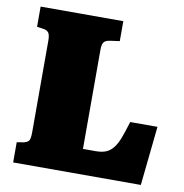

<svg xmlns="http://www.w3.org/2000/svg" viewBox="-79 -778 818 853"><g transform="rotate(10 330.0 -351.5)"><path d="M36 0V-91L66 -96Q84 -100 90 -109Q96 -118 96 -148V-560Q96 -586 88.5 -596Q81 -606 63 -608L36 -612V-703H409V-613L366 -607Q345 -604 338 -594Q331 -584 331 -560V-113H389Q417 -113 435.5 -121Q454 -129 468 -147Q482 -165 493 -194.5Q504 -224 517 -267H640L612 0Z"/></g></svg>

Font: Literata 18pt Black
Style: Regular
Weight: 900
Designer: Latin by Veronika Burian and Jose Scaglione. Greek by Irene Vlachou. Cyrillic by Vera Evstafieva.
Foundry: TypeTogether
Version: Version 3.103;gftools[0.9.29]